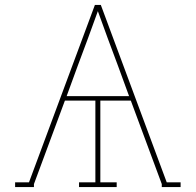

<svg xmlns="http://www.w3.org/2000/svg" viewBox="-20 -755 790 775"><path d="M41 0V-19H97L363 -735H387L653 -19H709V0H633V-12L508 -349H385V-19H451V0H299V-19H365V-349H242L117 -12V0ZM501 -367 456 -490Q435 -545 415 -600Q395 -655 375 -710Q355 -655 335 -600Q315 -545 294 -490L249 -367Z"/></svg>

Font: Iosevka Etoile Thin
Style: Regular
Weight: 100
Designer: Belleve Invis
Foundry: Belleve Invis
Version: Version 22.1.2; ttfautohint (v1.8.4)